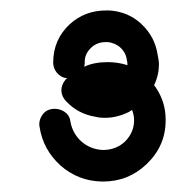

<svg xmlns="http://www.w3.org/2000/svg" viewBox="-20 -871 339 365"><path d="M55.2 -629.9C59.6 -600.6 73.2 -576.2 95.2 -556.2C117.7 -536.6 144 -526.4 173.8 -525.9H175.8C208.5 -525.9 235.8 -537.1 258.8 -559.1C282.7 -582 294.9 -609.4 294.9 -642.1V-644C294.9 -666 288.6 -686.5 275.9 -705.1L272.9 -709C279.3 -722.2 282.2 -735.8 282.2 -750C281.7 -755.4 281.2 -760.7 279.8 -766.1C276.4 -789.6 266.1 -809.1 249 -825.2C231.9 -841.3 211.4 -849.6 188 -851.1H181.2C154.8 -851.1 131.8 -842.3 112.8 -825.2C91.8 -805.7 81.1 -781.2 81.1 -752C81.1 -737.8 91.8 -723.6 107.9 -722.2L105 -720.2C93.3 -706.5 94.2 -689.9 106 -678.2C121.1 -662.1 140.1 -652.3 162.1 -648.9C167.5 -647.5 173.3 -647 179.2 -647C195.3 -647 210.4 -650.9 225.1 -658.2L231 -662.1C233.4 -655.8 234.9 -649.4 234.9 -643.1V-642.1C234.9 -627 229 -613.3 217.8 -602.1C206.5 -591.3 192.4 -585.9 175.8 -585.9H174.8C144 -587.4 119.1 -609.4 113.8 -640.1C111.8 -665 73.2 -673.3 60.1 -651.9C56.6 -646.5 54.7 -641.1 54.7 -635.3C54.7 -633.3 54.7 -631.3 55.2 -629.9ZM140.1 -744.1C140.6 -746.6 141.1 -749.5 141.1 -752C140.6 -763.2 145 -772.5 153.8 -780.8C161.1 -787.6 170.4 -791 181.2 -791H184.1C203.1 -789.6 218.8 -775.9 221.2 -756.8C221.7 -754.4 222.2 -752 222.2 -750V-747.1C210 -751 197.8 -752.9 185.1 -752.9C168.9 -752.9 153.3 -750.5 140.1 -744.1Z"/></svg>

Font: Nemoy
Style: Medium
Weight: 500
Designer: BSozoo
Foundry: BSozoo
Version: Version 001.000